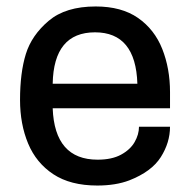

<svg xmlns="http://www.w3.org/2000/svg" viewBox="-20 -562 588 594"><path d="M281 12Q198 12 145 -23Q92 -58 67 -118Q42 -178 42 -253Q42 -337 60 -395Q78 -453 130.5 -497.5Q183 -542 276 -542Q356 -542 407 -506.5Q458 -471 482 -410.5Q506 -350 506 -277V-227H143Q149 -68 282 -68Q326 -68 354.5 -83.5Q383 -99 396.5 -122.5Q410 -146 410 -170H506Q506 -121 477.5 -76Q449 -31 380 -4Q338 12 281 12ZM405 -303Q400 -462 274 -462Q146 -462 143 -303Z"/></svg>

Font: Tanohe Sans Medium
Style: Regular
Weight: 500
Designer: Village Type and Design LLC
Foundry: Cooper Hewitt Smithsonian Design Museum
Version: Version 1.00;September 29, 2021;FontCreator 13.0.0.2655 64-b